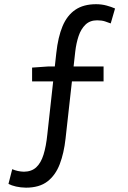

<svg xmlns="http://www.w3.org/2000/svg" viewBox="-20 -766 595 895"><path d="M101 108.8Q76.2 108.4 55 103.6Q33.8 98.8 19.5 91.2L37 22.6Q62.3 33.7 91.9 34.4Q127.1 34 148.9 13.9Q170.7 -6.2 182.8 -44.8Q194.9 -83.4 200.7 -140.2L242.4 -518.6Q250.5 -593.2 271.5 -643.7Q292.6 -694.1 330.9 -720.3Q369.2 -746.4 427.9 -746.4Q453.8 -746.4 476.9 -740.1Q499.9 -733.8 516.3 -726.4L496.1 -656.8Q484.3 -661.5 469.1 -666.4Q453.8 -671.3 432.5 -671.3Q399.4 -671.3 378.4 -651.1Q357.5 -630.9 346.4 -598Q335.4 -565 330.8 -525.6L285.6 -120.1Q278.2 -52.5 258.5 -0.8Q238.7 50.9 201 79.9Q163.3 108.8 101 108.8ZM129.6 -386.5V-450.9L206.7 -456.3H462.8V-386.5Z"/></svg>

Font: Shanggu Sans SC VF
Style: Regular
Weight: 250
Designer: GuiWonder
Version: Version 1.021